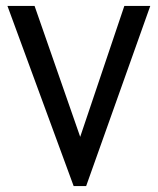

<svg xmlns="http://www.w3.org/2000/svg" viewBox="-20 -616 529 644"><path d="M484 -596H397L249 -157L96 -596H5L227 8H269Z"/></svg>

Font: linja pona
Style: Regular
Weight: 400
Foundry: jan Same & David A Roberts
Version: Version 4.9